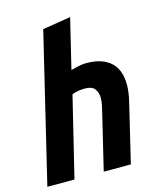

<svg xmlns="http://www.w3.org/2000/svg" viewBox="-116 -861 791 944"><g transform="rotate(-15 280.0 -388.5)"><path d="M7 0 188 -754 331 -777 270 -524Q289 -529 309.5 -533.5Q330 -538 349 -538Q404 -538 441 -520Q478 -502 496.5 -468Q515 -434 515 -385Q515 -366 512 -343.5Q509 -321 503 -297L432 0H294L361 -279Q365 -296 369.5 -315.5Q374 -335 374 -354Q374 -380 360.5 -399.5Q347 -419 309 -419Q295 -419 277.5 -416.5Q260 -414 244 -407L145 0Z"/></g></svg>

Font: Ubuntu Sans Mono
Style: Italic
Weight: 400
Italic angle: -13.5°
Monospace: yes
Designer: Dalton Maag Ltd
Foundry: Dalton Maag Ltd
Version: Version 1.006